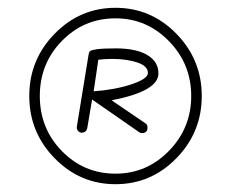

<svg xmlns="http://www.w3.org/2000/svg" viewBox="-20 -712 592 492"><path d="M432 -306.5Q367 -240 276 -240Q185 -240 120 -306.5Q55 -373 55 -466Q55 -559 120 -625.5Q185 -692 276 -692Q367 -692 432 -625.5Q497 -559 497 -466Q497 -373 432 -306.5ZM276 -267Q356 -267 413 -325.5Q470 -384 470 -466Q470 -548 413 -606.5Q356 -665 276 -665Q195 -665 138.5 -607Q82 -549 82 -466Q82 -383 138.5 -325Q195 -267 276 -267ZM189 -372Q184 -372 180 -376.5Q176 -381 177 -388L207 -572Q208 -579 211.5 -581.5Q215 -584 229.5 -586Q244 -588 277 -588Q329 -588 357.5 -571Q386 -554 386 -524Q386 -478 266 -455L354 -395Q358 -392 358 -385Q358 -371 344 -371Q340 -371 337 -373L216 -457L204 -386Q202 -372 189 -372ZM220 -478Q275 -482 317 -496Q359 -510 359 -525Q359 -543 331.5 -552Q304 -561 268 -561Q249 -561 232 -559Z"/></svg>

Font: Comic Neue Light
Style: Regular
Weight: 300
Designer: Craig Rozynski
Foundry: Craig Rozynski
Version: Version 2.003